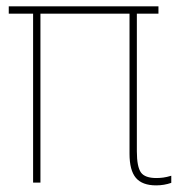

<svg xmlns="http://www.w3.org/2000/svg" viewBox="-20 -565 556 594"><path d="M7.1 -545.5H470.2V-522.7H403.4V-96.6Q403.4 -49 416.2 -31.2Q428.6 -14.2 463.8 -14.2Q474.1 -14.2 484.9 -15.6Q495.7 -17 509.9 -21.3V0.7Q487.6 8.5 463.1 8.5Q420.1 8.5 400.4 -14.7Q380.7 -38 380.7 -89.5V-522.7H105.1V0H82.4V-522.7H7.1Z"/></svg>

Font: Inter P Thin
Style: Regular
Weight: 100
Designer: Rasmus Andersson
Foundry: rsms
Version: Version 3.018;git-588b23468